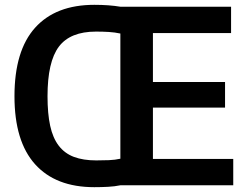

<svg xmlns="http://www.w3.org/2000/svg" viewBox="-20 -768 1029 796"><path d="M371 8Q211 8 125.5 -87Q40 -182 40 -369Q40 -558 125.5 -653Q211 -748 371 -748Q402 -748 429 -746Q456 -744 480 -740H938V-631H614V-428H913V-322H614V-109H947V0H480Q456 5 428 6.5Q400 8 371 8ZM379 -103Q406 -103 431.5 -104Q457 -105 479 -110V-629Q456 -634 431 -635.5Q406 -637 378 -637Q271 -637 224 -574.5Q177 -512 177 -369Q177 -297 188 -246.5Q199 -196 223.5 -164Q248 -132 286.5 -117.5Q325 -103 379 -103Z"/></svg>

Font: Encode Sans Narrow
Style: SemiBold
Weight: 600
Designer: Pablo Impallari, Andres Torresi
Foundry: Pablo Impallari, Andres Torresi
Version: Version 1.000; ttfautohint (v1.00) -l 8 -r 50 -G 200 -x 14 -